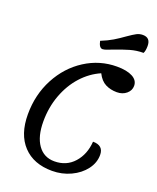

<svg xmlns="http://www.w3.org/2000/svg" viewBox="-176 -1071 983 1199"><g transform="rotate(20 315.5 -471.0)"><path d="M56 -256Q56 -387 113 -494.5Q170 -602 267 -664Q364 -726 478 -726Q544 -726 581.5 -706Q619 -686 619 -649Q619 -618 593.5 -596.5Q568 -575 530 -575Q488 -575 454.5 -592Q421 -609 399 -653Q330 -623 276.5 -564Q223 -505 192.5 -423Q162 -341 162 -247Q162 -148 201.5 -92Q241 -36 311 -36Q391 -36 441 -92Q491 -148 497 -234Q567 -234 567 -171Q567 -119 533 -74Q499 -29 441.5 -2Q384 25 318 25Q195 25 125.5 -49Q56 -123 56 -256ZM323 -841Q368 -859 400.5 -878.5Q433 -898 469 -924Q502 -947 521 -957Q540 -967 562 -967Q613 -967 613 -912Q613 -880 604 -863Q558 -863 515 -850.5Q472 -838 417 -817Q412 -815 389 -806Q366 -797 355 -797Q332 -797 323 -841Z"/></g></svg>

Font: Lemonada Light
Style: Regular
Weight: 300
Designer: Mohamed Gaber (Arabic) Eduardo Tunni (Latin)
Foundry: Kief Type Foundry
Version: Version 3.006